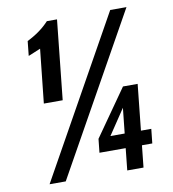

<svg xmlns="http://www.w3.org/2000/svg" viewBox="-88 -887 870 965"><g transform="rotate(-10 347.0 -405.0)"><path d="M430.2 -185.5H502.9L516.6 -314.5ZM86.9 0 539.1 -809.6H622.1L169.4 0ZM128.9 -404.3 158.2 -679.2 95.7 -653.3 103.5 -728Q171.9 -761.7 215.8 -809.6H267.6L225.1 -404.3ZM483.4 -0.5 495.1 -112.3H361.3L368.7 -182.1L535.6 -419.9H610.4L585.9 -185.5H638.7L630.9 -112.3H578.1L566.4 -0.5Z"/></g></svg>

Font: Oswald
Style: Bold
Weight: 700
Designer: Vernon Adams
Foundry: Vernon Adams
Version: 3.0; ttfautohint (v0.94.23-7a4d-dirty) -l 8 -r 50 -G 200 -x 